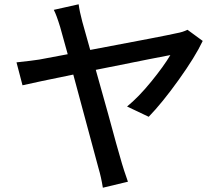

<svg xmlns="http://www.w3.org/2000/svg" viewBox="-20 -823 1040 896"><path d="M674 -278 573 -326Q627 -370 686 -442.5Q745 -515 775 -566Q745 -561 427 -497L485 -290Q527 -134 549 -60Q556 -35 577 25L460 53Q452 3 440 -37L322 -475Q150 -440 85 -425L57 -532Q132 -540 163 -545L296 -570L261 -696Q243 -755 231 -777L347 -803Q351 -771 364 -722L401 -590Q753 -656 804 -668Q833 -673 855 -684L926 -632Q891 -558 814 -450.5Q737 -343 674 -278Z"/></svg>

Font: Sinter Medium
Style: Regular
Weight: 500
Foundry: Adobe & rsms
Version: Version 1.000